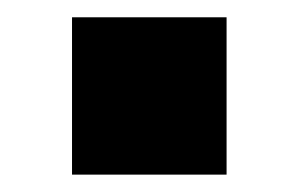

<svg xmlns="http://www.w3.org/2000/svg" viewBox="-20 -201 344 221"><path d="M62.9 0H240.8V-181.1H62.9Z"/></svg>

Font: TID UI Extra Bold
Style: Regular
Weight: 800
Designer: The TID Project Authors
Foundry: Bakken & Bæck
Version: Version 1.001;hotconv 1.0.109;makeotfexe 2.5.65596